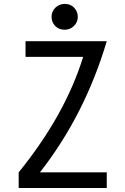

<svg xmlns="http://www.w3.org/2000/svg" viewBox="-20 -938 626 958"><path d="M302.7 -918.5Q331.5 -918.5 348.6 -900.9Q368.2 -880.9 368.2 -854Q368.2 -827.1 348.6 -808.1Q329.6 -789.6 302.7 -789.6Q274.9 -789.6 256.8 -807.1Q237.3 -826.2 237.3 -854Q237.3 -881.8 256.8 -900.1Q276.4 -918.5 302.7 -918.5ZM73.2 0V-78.1Q304.7 -363.3 395 -654.3H107.4V-732.4H512.7Q402.8 -363.3 179.2 -78.1H512.7V0Z"/></svg>

Font: Consola Mono
Style: Book
Weight: 400
Monospace: yes
Designer: Wojciech Kalinowski "wmk69" (wmk69@o2.pl)
Foundry: Wojciech Kalinowski "wmk69" (wmk69@o2.pl)
Version: Version 2.1.0